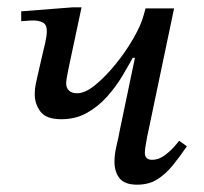

<svg xmlns="http://www.w3.org/2000/svg" viewBox="-20 -496 557 525"><path d="M355 9Q321 9 307 -8.5Q293 -26 293 -54Q293 -74 298.5 -97Q304 -120 308 -142L349 -338H343Q331 -316 314 -287.5Q297 -259 273 -232Q249 -205 218 -187.5Q187 -170 148 -170Q106 -170 90.5 -191Q75 -212 75 -238Q75 -254 78.5 -269.5Q82 -285 83 -290L97 -351Q99 -358 103.5 -378Q108 -398 108 -411Q108 -429 97 -434.5Q86 -440 72 -440Q63 -440 51.5 -439Q40 -438 38 -438V-465L179 -476H203L170 -321Q169 -315 165 -296.5Q161 -278 161 -267Q161 -256 168.5 -248.5Q176 -241 191 -241Q213 -241 241 -264Q269 -287 296.5 -321Q324 -355 345 -391.5Q366 -428 373 -455L378 -473H456L382 -120Q378 -98 377 -90.5Q376 -83 376 -79Q376 -59 396 -59Q413 -59 428.5 -70Q444 -81 455.5 -94Q467 -107 470 -111L491 -96Q472 -68 452.5 -44Q433 -20 410 -5.5Q387 9 355 9Z"/></svg>

Font: STIX Two Text
Style: Italic
Weight: 400
Italic angle: -12°
Designer: Ross Mills, John Hudson & Paul Hanslow, Tiro Typeworks Ltd; with prior portions MicroPress Inc. and Coen Hoffman, Elsevi
Foundry: Tiro Typeworks Ltd
Version: Version 2.13 b171